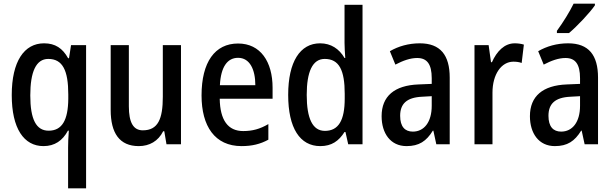

<svg xmlns="http://www.w3.org/2000/svg" viewBox="-20 -786 3344 1046"><path d="M351 18V240H449V-540H367L356 -469H351C321 -523 281 -550 220 -550C112 -550 44 -452 44 -268C44 -86 110 10 217 10C278 10 321 -20 350 -74H355C352 -37 351 -5 351 18ZM245 -74C177 -74 145 -136 145 -266C145 -394 176 -465 243 -465C321 -465 352 -403 352 -271V-248C351 -131 318 -74 245 -74Z M966 -540H867V-259C867 -138 841 -76 758 -76C706 -76 682 -119 682 -207V-540H583V-187C583 -61 631 10 736 10C794 10 842 -17 869 -71H875L887 0H966Z M1277 -549C1151 -549 1078 -448 1078 -266C1078 -99 1150 10 1296 10C1353 10 1398 -1 1442 -25V-110C1396 -83 1355 -72 1305 -72C1222 -72 1179 -131 1177 -248H1465V-308C1465 -450 1399 -549 1277 -549ZM1277 -471C1341 -471 1371 -407 1371 -322H1178C1183 -422 1219 -471 1277 -471Z M1725 10C1787 10 1826 -18 1857 -67H1862L1877 0H1955V-760H1857V-552C1857 -530 1859 -499 1861 -470H1857C1828 -520 1783 -550 1724 -550C1615 -550 1550 -450 1550 -269C1550 -88 1614 10 1725 10ZM1750 -73C1683 -73 1651 -140 1651 -269C1651 -394 1682 -465 1749 -465C1828 -465 1858 -403 1858 -275V-249C1858 -130 1824 -73 1750 -73Z M2267 -550C2206 -550 2150 -534 2104 -507L2134 -434C2176 -456 2215 -470 2253 -470C2306 -470 2332 -437 2332 -360V-329L2260 -326C2129 -321 2059 -262 2059 -153C2059 -60 2107 10 2195 10C2263 10 2303 -17 2338 -74H2341L2357 0H2430V-363C2430 -486 2379 -550 2267 -550ZM2279 -259 2332 -262V-210C2332 -120 2290 -69 2229 -69C2186 -69 2160 -96 2160 -155C2160 -220 2195 -255 2279 -259Z M2784 -550C2728 -550 2686 -506 2660 -447H2655L2642 -540H2565V0H2663V-281C2663 -382 2712 -450 2777 -450C2793 -450 2809 -448 2822 -443L2834 -543C2818 -548 2800 -550 2784 -550Z M3221 -757V-766H3105C3083 -721 3049 -666 3014 -618V-606H3080C3124 -643 3194 -717 3221 -757ZM3075 -550C3014 -550 2958 -534 2912 -507L2942 -434C2984 -456 3023 -470 3061 -470C3114 -470 3140 -437 3140 -360V-329L3068 -326C2937 -321 2867 -262 2867 -153C2867 -60 2915 10 3003 10C3071 10 3111 -17 3146 -74H3149L3165 0H3238V-363C3238 -486 3187 -550 3075 -550ZM3087 -259 3140 -262V-210C3140 -120 3098 -69 3037 -69C2994 -69 2968 -96 2968 -155C2968 -220 3003 -255 3087 -259Z"/></svg>

Font: Noto Sans Arabic Cond Med
Style: Regular
Weight: 500
Width: 3
Designer: Monotype Design Team, Nadine Chahine, Nizar Qandah and Khaled Hosny
Foundry: Monotype Imaging Inc.
Version: Version 2.012